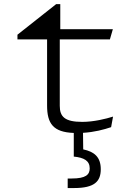

<svg xmlns="http://www.w3.org/2000/svg" viewBox="-20 -644 660 946"><path d="M66 -450H212V-124C212 -35.5 242 7.5 343.5 11V127.5C394 132.5 422 148 422 185.5C422 216.5 403 235.5 333 235.5H313.5V282.5H345.5C445.5 282.5 476.5 250 476.5 190C476.5 129.5 444.5 103.5 390 92L389 10.5C445.5 7 492 -5.5 527.5 -17.5L537 -69.5C502 -58.5 442 -43.5 385.5 -43.5C299 -43.5 274.5 -69 274.5 -122.5V-450H521.5L536 -500H277V-623.5H256.5L66 -473Z"/></svg>

Font: Monaspace Argon ExtraLight
Style: Regular
Weight: 200
Designer: Riley Cran & the Lettermatic Team
Foundry: Lettermatic
Version: Version 1.000 (Monaspace Argon)